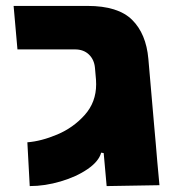

<svg xmlns="http://www.w3.org/2000/svg" viewBox="-20 -629 640 649"><path d="M305 -344Q305 -354 304.5 -359.5L301 -399.5Q298.5 -427.5 280.5 -444.8Q262.5 -462 233.5 -462H39L26 -609H276Q379 -609 426.5 -562Q474 -515 481.5 -430L501 -205.5L506.5 -144Q510.5 -93 519 -3L340.5 0L330.5 -111.5L322 -113Q314 -83.5 276.2 -57.5Q238.5 -31.5 185.2 -15.8Q132 0 80.5 0L72.5 -148Q119 -151.5 173.2 -174.2Q227.5 -197 266.2 -240.2Q305 -283.5 305 -344Z"/></svg>

Font: JuliaMono Black
Style: Italic
Weight: 900
Italic angle: -9°
Monospace: yes
Designer: cormullion
Foundry: corm
Version: Version 0.057; ttfautohint (v1.8.4)